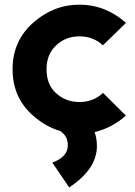

<svg xmlns="http://www.w3.org/2000/svg" viewBox="-20 -567 583 828"><path d="M239.7 -2Q176.8 -20.5 122.1 -68.8Q34.2 -146 34.2 -268.6Q34.2 -390.1 122.6 -468.8Q210.9 -546.9 322.8 -546.9Q434.6 -546.9 523.4 -468.3L423.8 -371.6Q382.3 -410.2 322.8 -410.2Q262.2 -410.2 221.2 -370.6Q180.7 -332 180.7 -268.6Q180.7 -202.6 221.2 -165.5Q263.7 -127 322.8 -127Q382.8 -127 424.3 -166.5L522.9 -68.4Q460.9 -14.2 388.2 2.4Q397.9 31.2 397.9 62.5Q397.9 162.6 278.3 241.2L205.6 134.3Q272.5 109.4 272.5 59.6Q272.5 19.5 239.7 -2Z"/></svg>

Font: Newest Shape
Style: Bold
Weight: 700
Designer: Wojciech Kalinowski "wmk69" (wmk69@o2.pl)
Foundry: Wojciech Kalinowski "wmk69" (wmk69@o2.pl)
Version: Version 1.0.0; 2022-02-24